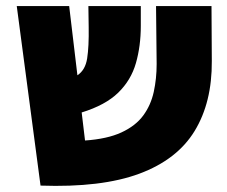

<svg xmlns="http://www.w3.org/2000/svg" viewBox="-20 -599 745 630"><path d="M113 10 35 -579H207L234 -352Q260 -369 266 -407.5Q272 -446 271 -510L270 -579H442V-514Q442 -448 426 -392Q410 -336 368 -295Q326 -254 248 -230L259 -138Q332 -143 378.5 -164.5Q425 -186 450 -220Q475 -254 484.5 -297.5Q494 -341 494 -389L492 -579H674L675 -399Q676 -263 618.5 -169Q561 -75 437 -29Q313 17 113 10Z"/></svg>

Font: Assistant ExtraBold
Style: Regular
Weight: 800
Designer: Hebrew By Ben Nathan, Latin by Paul Hunt
Version: Version 3.000